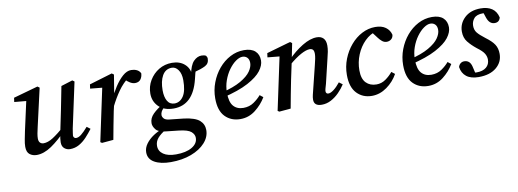

<svg xmlns="http://www.w3.org/2000/svg" viewBox="-56 -782 3556 1318"><g transform="rotate(-10 1721.5 -123.0)"><path d="M150 11Q122 11 101.5 -4.5Q81 -20 81 -58Q81 -81 87 -110Q93 -139 98 -165L147 -387L158 -365L60 -374L64 -403L235 -451L249 -441L189 -178Q183 -153 179.5 -133.5Q176 -114 176 -99Q176 -79 185.5 -69.5Q195 -60 210 -60Q240 -60 275.5 -82.5Q311 -105 369 -155L371 -128Q308 -62 254 -25.5Q200 11 150 11ZM382 11Q360 11 343 -3Q326 -17 326 -46Q326 -59 328 -73Q330 -87 335 -113L366 -263Q374 -303 382 -344Q390 -385 398 -426L478 -451L492 -441L424 -125Q422 -109 419.5 -96.5Q417 -84 417 -77Q417 -67 423 -62Q429 -57 436 -57Q453 -57 472.5 -72.5Q492 -88 520 -120L544 -102Q523 -74 499 -48Q475 -22 446 -5.5Q417 11 382 11Z M728 -225 725 -271Q745 -316 772 -357.5Q799 -399 828.5 -425Q858 -451 888 -451Q909 -451 926.5 -443Q944 -435 953 -417Q952 -392 939 -375Q926 -358 900 -358Q884 -358 866 -368.5Q848 -379 831 -397L820 -408L865 -406Q820 -372 788 -326.5Q756 -281 728 -225ZM594 0 675 -380 702 -363 589 -374 593 -403 753 -451 767 -441 743 -295 742 -281 722 -194Q712 -145 703 -97Q694 -49 685 0L605 7Z M963 -67Q963 -102 991 -130Q1019 -158 1067 -186L1081 -174Q1053 -147 1046.5 -134.5Q1040 -122 1040 -110Q1040 -98 1050 -86Q1060 -74 1087 -71L1189 -60Q1265 -50 1295 -23.5Q1325 3 1325 44Q1325 92 1289 132Q1253 172 1190.5 195.5Q1128 219 1048 219Q978 219 935 195Q892 171 892 124Q892 93 912.5 65Q933 37 965.5 15.5Q998 -6 1034 -18L1052 -7Q1013 16 993 39.5Q973 63 973 93Q973 130 1004.5 151.5Q1036 173 1092 173Q1162 173 1203.5 148.5Q1245 124 1245 84Q1245 60 1223 41Q1201 22 1138 15L1047 5Q999 0 981 -22.5Q963 -45 963 -67ZM1144 -173Q1182 -174 1205.5 -210Q1229 -246 1229 -320Q1229 -366 1210 -392.5Q1191 -419 1164 -418Q1121 -417 1099 -378Q1077 -339 1077 -276Q1077 -229 1093.5 -201Q1110 -173 1144 -173ZM990 -268Q990 -318 1015 -360Q1040 -402 1081 -426.5Q1122 -451 1172 -451Q1226 -451 1259.5 -421.5Q1293 -392 1295 -345L1287 -344Q1300 -413 1325.5 -439Q1351 -465 1381 -465Q1400 -465 1412 -458Q1415 -453 1417.5 -448.5Q1420 -444 1420 -437Q1420 -403 1392 -388.5Q1364 -374 1310 -360L1331 -387Q1324 -371 1319 -353.5Q1314 -336 1309 -313Q1267 -140 1131 -140Q1064 -140 1027 -177Q990 -214 990 -268Z M1570 11Q1505 11 1464 -31Q1423 -73 1423 -159Q1423 -216 1443 -268.5Q1463 -321 1497.5 -362Q1532 -403 1577.5 -427Q1623 -451 1674 -451Q1725 -451 1751.5 -427Q1778 -403 1778 -361Q1778 -327 1750 -290Q1722 -253 1656 -217.5Q1590 -182 1477 -155L1474 -190Q1560 -211 1610 -240Q1660 -269 1681 -299.5Q1702 -330 1702 -357Q1702 -382 1689 -395Q1676 -408 1656 -408Q1635 -408 1609.5 -390Q1584 -372 1561 -340.5Q1538 -309 1523.5 -268.5Q1509 -228 1509 -183Q1509 -118 1534 -89.5Q1559 -61 1603 -61Q1645 -61 1676 -82.5Q1707 -104 1727 -128L1750 -110Q1721 -61 1674.5 -25Q1628 11 1570 11Z M2083 -33Q2083 -50 2087.5 -67.5Q2092 -85 2098 -110L2136 -264Q2142 -287 2146 -307.5Q2150 -328 2150 -341Q2150 -363 2142 -371Q2134 -379 2120 -379Q2096 -379 2058 -358.5Q2020 -338 1971 -296L1975 -332Q2023 -382 2079 -416.5Q2135 -451 2182 -451Q2211 -451 2227.5 -434Q2244 -417 2244 -383Q2244 -362 2240 -340.5Q2236 -319 2230 -297L2189 -125Q2184 -108 2180.5 -95.5Q2177 -83 2177 -76Q2177 -57 2195 -57Q2210 -57 2232 -73.5Q2254 -90 2278 -120L2302 -102Q2284 -74 2258.5 -48Q2233 -22 2202 -5.5Q2171 11 2137 11Q2083 11 2083 -33ZM1921 0 1841 7 1830 0 1911 -380 1938 -363 1825 -374 1829 -403 1996 -451 2009 -441 1986 -326 1958 -194Q1948 -145 1939 -97Q1930 -49 1921 0Z M2487 11Q2423 11 2382 -32Q2341 -75 2341 -160Q2341 -218 2361.5 -270.5Q2382 -323 2417 -364Q2452 -405 2496.5 -428Q2541 -451 2589 -451Q2634 -451 2661.5 -431Q2689 -411 2697 -378Q2695 -358 2681.5 -347.5Q2668 -337 2651 -337Q2633 -337 2619 -348.5Q2605 -360 2594 -375L2552 -430L2594 -422Q2548 -410 2511 -373.5Q2474 -337 2452.5 -285Q2431 -233 2431 -176Q2431 -117 2458.5 -89Q2486 -61 2531 -61Q2566 -61 2595 -81.5Q2624 -102 2645 -128L2668 -110Q2640 -59 2591 -24Q2542 11 2487 11Z M2880 11Q2815 11 2774 -31Q2733 -73 2733 -159Q2733 -216 2753 -268.5Q2773 -321 2807.5 -362Q2842 -403 2887.5 -427Q2933 -451 2984 -451Q3035 -451 3061.5 -427Q3088 -403 3088 -361Q3088 -327 3060 -290Q3032 -253 2966 -217.5Q2900 -182 2787 -155L2784 -190Q2870 -211 2920 -240Q2970 -269 2991 -299.5Q3012 -330 3012 -357Q3012 -382 2999 -395Q2986 -408 2966 -408Q2945 -408 2919.5 -390Q2894 -372 2871 -340.5Q2848 -309 2833.5 -268.5Q2819 -228 2819 -183Q2819 -118 2844 -89.5Q2869 -61 2913 -61Q2955 -61 2986 -82.5Q3017 -104 3037 -128L3060 -110Q3031 -61 2984.5 -25Q2938 11 2880 11Z M3216 -2 3173 -30Q3199 -23 3221 -23Q3265 -23 3289 -43Q3313 -63 3313 -97Q3313 -118 3301 -138.5Q3289 -159 3251 -187Q3216 -215 3193 -244Q3170 -273 3170 -316Q3170 -372 3211.5 -411.5Q3253 -451 3324 -451Q3372 -451 3402.5 -430.5Q3433 -410 3443 -367Q3435 -335 3403 -335Q3366 -335 3350 -382L3332 -436L3369 -411Q3362 -413 3353 -414Q3344 -415 3334 -415Q3290 -415 3271.5 -393Q3253 -371 3253 -342Q3253 -313 3268.5 -293.5Q3284 -274 3322 -245Q3364 -214 3381.5 -187Q3399 -160 3399 -121Q3399 -64 3354 -26.5Q3309 11 3231 11Q3176 11 3145.5 -13Q3115 -37 3109 -80Q3113 -95 3124 -104Q3135 -113 3150 -113Q3190 -113 3201 -67Z"/></g></svg>

Font: Lisu Bosa SemiBold
Style: Italic
Weight: 600
Italic angle: -19°
Designer: David Morse, Annie Olsen, Victor Gaultney, Frank Grießhammer (Latin)
Foundry: SIL International
Version: Version 2.000